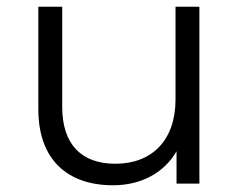

<svg xmlns="http://www.w3.org/2000/svg" viewBox="-20 -546 713 571"><path d="M502 -526V-250C502 -130 433 -59 323 -59C223 -59 165 -116 165 -228V-526H94V-221C94 -70 182 5 316 5C400 5 468 -32 505 -96V0H573V-526Z"/></svg>

Font: Montserrat Lite
Style: Regular
Weight: 400
Designer: Julieta Ulanovsky
Foundry: Julieta Ulanovsky
Version: Version 7.200;PS 007.200;hotconv 1.0.88;makeotf.lib2.5.64775